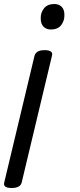

<svg xmlns="http://www.w3.org/2000/svg" viewBox="-34 -535 399 957"><path d="M188 -285Q233 -285 225 -257L74 375Q71 388 58.5 395Q46 402 24 402Q-20 402 -13 375L138 -257Q142 -271 154.5 -278Q167 -285 188 -285ZM237 -515Q259 -515 273 -501.5Q287 -488 287 -461Q288 -433 271.5 -410.5Q255 -388 219 -388Q197 -388 183 -402Q169 -416 169 -443Q168 -471 185 -493Q202 -515 237 -515Z"/></svg>

Font: Playwrite DE SAS
Style: Regular
Weight: 400
Designer: Veronika Burian, José Scaglione
Foundry: TypeTogether
Version: Version 1.002